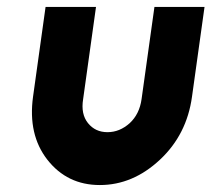

<svg xmlns="http://www.w3.org/2000/svg" viewBox="-20 -520 608 552"><path d="M111 -500 75 -242Q60 -133 116 -61Q173 12 267 12Q362 12 440 -61Q517 -133 532 -242L568 -500H424L387 -235Q381 -192 353 -166Q324 -140 289 -140Q254 -140 233 -166Q212 -192 219 -235L256 -500Z"/></svg>

Font: Unageo
Style: ExtraBold-Italic
Weight: 800
Designer: Richard Sepsi
Foundry: Richard Sepsi
Version: Version 2.000